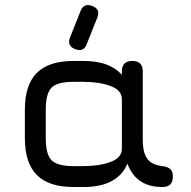

<svg xmlns="http://www.w3.org/2000/svg" viewBox="-20 -752 768 772"><path d="M80 -196V-311Q80 -411 128.2 -459Q176.5 -507 276 -507H314Q370.5 -507 409 -492.2Q447.5 -477.5 470 -451V-465Q470 -507 512 -507Q554 -507 554 -465V-192Q554 -149.5 564.5 -127Q575 -104.5 593 -95.5Q611 -86.5 633 -84Q652.5 -82 663.8 -73Q675 -64 675 -42Q675 0 633 0Q597 0 569.8 -10.5Q542.5 -21 523.2 -42Q504 -63 492 -94Q475.5 -50.5 431.5 -25.2Q387.5 0 314 0H276Q176.5 0 128.2 -48.2Q80 -96.5 80 -196ZM164 -196Q164 -131 187.5 -107.5Q211 -84 276 -84H314Q380 -84 425 -101Q470 -118 470 -154V-353Q470 -389 425 -406Q380 -423 314 -423H276Q211 -423 187.5 -399.8Q164 -376.5 164 -311ZM281.4 -554.6Q316.7 -541.4 328.6 -574.2L370.9 -680.4Q384.7 -715.4 351.3 -727.7Q317.4 -741.4 304 -708.1L261.8 -601.9Q248.1 -568 281.4 -554.6Z"/></svg>

Font: Jura Light
Style: Bold
Weight: 700
Version: Version 5.104